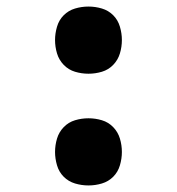

<svg xmlns="http://www.w3.org/2000/svg" viewBox="-20 -558 540 586"><path d="M250 -333Q229 -333 209 -339Q189 -345 174.5 -360Q160 -375 154 -395Q148 -415 148 -436Q148 -456 154 -476.5Q160 -497 174.5 -511.5Q189 -526 209 -532Q229 -538 250 -538Q271 -538 291 -532Q311 -526 325.5 -511.5Q340 -497 346 -476.5Q352 -456 352 -436Q352 -415 346 -395Q340 -375 325.5 -360Q311 -345 291 -339Q271 -333 250 -333ZM250 8Q229 8 209 2Q189 -4 174.5 -18.5Q160 -33 154 -53.5Q148 -74 148 -94Q148 -115 154 -135Q160 -155 174.5 -170Q189 -185 209 -191Q229 -197 250 -197Q271 -197 291 -191Q311 -185 325.5 -170Q340 -155 346 -135Q352 -115 352 -94Q352 -74 346 -53.5Q340 -33 325.5 -18.5Q311 -4 291 2Q271 8 250 8Z"/></svg>

Font: Iosevka Slab Extrabold
Style: Regular
Weight: 800
Monospace: yes
Designer: Belleve Invis
Foundry: Belleve Invis
Version: Version 11.1.1; ttfautohint (v1.8.3)